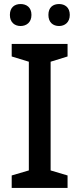

<svg xmlns="http://www.w3.org/2000/svg" viewBox="-20 -932 394 952"><path d="M29 -858C29 -821 53 -803 82 -803C111 -803 136 -821 136 -858C136 -896 111 -912 82 -912C53 -912 29 -896 29 -858ZM220 -858C220 -821 243 -803 273 -803C301 -803 326 -821 326 -858C326 -896 301 -912 273 -912C243 -912 220 -896 220 -858ZM315 0V-62L231 -87V-626L315 -652V-714H38V-652L123 -626V-87L38 -62V0Z"/></svg>

Font: Noto Sans Devanagari UI Medium
Style: Regular
Weight: 500
Designer: Jelle Bosma - Monotype Design Team
Foundry: Monotype Imaging Inc.
Version: Version 2.004